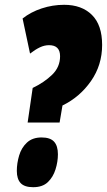

<svg xmlns="http://www.w3.org/2000/svg" viewBox="-20 -770 445 799"><path d="M95 -260 116 -404Q164 -427 197 -459Q230 -491 230 -536Q230 -582 184 -582Q165 -582 146 -573Q127 -564 105 -547L74 -693Q108 -720 153.5 -735Q199 -750 247 -750Q320 -750 362.5 -708Q405 -666 405 -583Q405 -499 358.5 -432.5Q312 -366 240 -331L228 -260ZM50 -59Q50 -90 59.5 -122.5Q69 -155 92 -176.5Q115 -198 153 -198Q189 -198 205 -180.5Q221 -163 221 -128Q221 -97 211 -65Q201 -33 179 -12Q157 9 118 9Q82 9 66 -8Q50 -25 50 -59Z"/></svg>

Font: Georama Condensed ExtraBold
Style: Italic
Weight: 800
Width: 3
Italic angle: -9°
Designer: Jean-Baptiste Levee
Foundry: Production Type
Version: Version 1.000